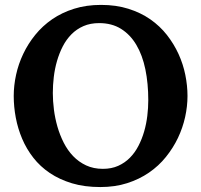

<svg xmlns="http://www.w3.org/2000/svg" viewBox="-20 -736 809 772"><path d="M192.4 -361.8Q192.4 -330.1 196.8 -295.4Q201.2 -260.7 210.9 -226.8Q220.7 -192.9 236.3 -162.1Q252 -131.3 274.2 -108.2Q296.4 -85 326.2 -71Q356 -57.1 393.6 -57.1Q428.2 -57.1 455.1 -69.1Q481.9 -81.1 502.2 -101.6Q522.5 -122.1 536.6 -149.4Q550.8 -176.8 559.6 -207.3Q568.4 -237.8 572.3 -270.3Q576.2 -302.7 576.2 -333Q576.2 -400.4 564.5 -457.3Q552.7 -514.2 528.3 -555.4Q503.9 -596.7 466.8 -619.9Q429.7 -643.1 378.9 -643.1Q343.3 -643.1 315.7 -631.1Q288.1 -619.1 267.3 -598.1Q246.6 -577.1 232.4 -549.6Q218.3 -522 209.2 -490.7Q200.2 -459.5 196.3 -426.5Q192.4 -393.6 192.4 -361.8ZM35.2 -350.1Q35.2 -392.1 44.7 -435.5Q54.2 -479 73.5 -519.5Q92.8 -560.1 121.8 -595.9Q150.9 -631.8 189.9 -658.7Q229 -685.5 278.1 -700.9Q327.1 -716.3 386.2 -716.3Q446.8 -716.3 496.3 -700.7Q545.9 -685.1 584.5 -658.2Q623 -631.3 651.1 -595.5Q679.2 -559.6 697.8 -519Q716.3 -478.5 725.1 -435.1Q733.9 -391.6 733.9 -350.1Q733.9 -308.6 724.4 -265.4Q714.8 -222.2 695.6 -181.6Q676.3 -141.1 647.2 -105Q618.2 -68.8 579.1 -42Q540 -15.1 491.2 0.5Q442.4 16.1 383.3 16.1Q319.8 16.1 269.5 1Q219.2 -14.2 180.4 -40.3Q141.6 -66.4 114 -101.8Q86.4 -137.2 69.1 -178Q51.8 -218.8 43.5 -262.7Q35.2 -306.6 35.2 -350.1Z"/></svg>

Font: DimaFred
Style: Bold
Weight: 800
Designer: R.Balvardi
Foundry: R.Balvardi (r.balvardi@gmail.com)
Version: Version 1.00;August 2, 2018;FontCreator 11.5.0.2427 64-bit